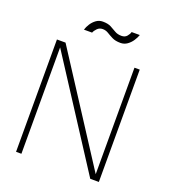

<svg xmlns="http://www.w3.org/2000/svg" viewBox="-150 -950 940 1060"><g transform="rotate(20 320.0 -420.0)"><path d="M97.5 -626.5H98.5V0H67V-660H117.5L523 -33.5H522.5V-660H553.5V0H503ZM188.5 -762Q193.5 -779 204.8 -796.8Q216 -814.5 233 -827Q250 -839.5 272 -839.5Q302 -839.5 320.5 -829.8Q339 -820 355.2 -810.2Q371.5 -800.5 394.5 -800.5Q415 -800.5 426.2 -813.8Q437.5 -827 440.5 -839.5H488.5Q483 -823 471.2 -805Q459.5 -787 442 -774.5Q424.5 -762 402.5 -762Q372.5 -762 353.2 -771.8Q334 -781.5 318.8 -791Q303.5 -800.5 285.5 -800.5Q266.5 -800.5 253.8 -787.5Q241 -774.5 236.5 -762Z"/></g></svg>

Font: League Spartan Thin Thin
Style: Regular
Weight: 250
Version: Version 2.002